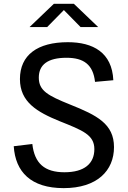

<svg xmlns="http://www.w3.org/2000/svg" viewBox="-20 -960 660 992"><path d="M471 -537 565.5 -545.5C559 -689.5 460 -742 330.5 -742C174 -742 83 -676 83 -551.5C83 -433 171 -381.5 289 -333.5C406.5 -286.5 467.5 -263.5 467.5 -189.5C467.5 -114.5 415.5 -70 313 -70C211 -70 158.5 -115 147 -216L51 -204.5C59.5 -72 139.5 12 309 12C482 12 569 -78.5 569 -200C569 -320 480.5 -364.5 343 -419.5C226 -466.5 180.5 -492 180.5 -559C180.5 -626.5 228 -661.5 323.5 -661.5C412.5 -661.5 461 -626.5 471 -537ZM132.5 -820H223.5L310 -908L396.5 -820H487.5L361.5 -940.5H258.5Z"/></svg>

Font: Monaspace Neon
Style: Regular
Weight: 400
Designer: Riley Cran & the Lettermatic Team
Foundry: Lettermatic
Version: Version 1.200 (Monaspace Neon)